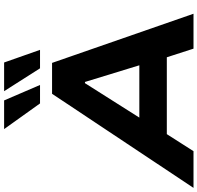

<svg xmlns="http://www.w3.org/2000/svg" viewBox="-64 -950 984 957"><g transform="rotate(-90 428.5 -472.0)"><path d="M-30 0 439 -705H593L838 0H664L600 -198L665 -133H192L280 -199L153 0ZM492 -541 295 -230 269 -270H632L593 -231L498 -541ZM566 -765 452 -944H595L658 -765ZM391 -765 263 -944H406L483 -765Z"/></g></svg>

Font: Nunito Sans 7pt SemiExpanded ExtraBold
Style: Italic
Weight: 800
Width: 6
Italic angle: -9°
Designer: Vernon Adams
Foundry: Vernon Adams
Version: Version 3.101;gftools[0.9.27]